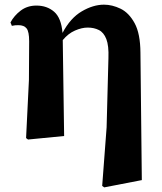

<svg xmlns="http://www.w3.org/2000/svg" viewBox="-20 -583 695 823"><path d="M418 213.9 437 -37.1 444.8 -334Q446.8 -387.2 435.8 -415.5Q424.8 -443.8 403.8 -454.3Q382.8 -464.8 356 -464.8Q330.6 -464.8 301.5 -452.1Q272.5 -439.5 249 -411.1L254.9 0L100.1 15.1L91.8 8.8L104 -240.2L105 -405.8Q105 -447.3 94 -461.2Q83 -475.1 59.1 -475.1Q51.3 -475.1 44.9 -474.6Q38.6 -474.1 30.8 -472.2L24.9 -486.8Q40.5 -516.1 68.8 -537.6Q97.2 -559.1 136.2 -559.1Q181.6 -559.1 212.2 -532.5Q242.7 -505.9 248 -441.9Q281.7 -505.9 330.6 -534.4Q379.4 -563 425.8 -563Q460.9 -563 496.8 -545.7Q532.7 -528.3 557.1 -483.6Q581.5 -439 582 -356.9L587.9 189L426.8 220.2Z"/></svg>

Font: Source Han Serif TW Heavy
Style: Regular
Weight: 900
Designer: Ryoko NISHIZUKA Ë•øÂ°öÊ∂ºÂ≠ê (kana & ideographs); Frank Grie√ühammer (Latin, Greek & Cyrillic); Wenlong ZHANG Âº†ÊñáÈæô 
Foundry: Adobe
Version: Version 2.003;hotconv 1.1.1;makeotfexe 2.6.0